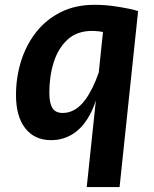

<svg xmlns="http://www.w3.org/2000/svg" viewBox="-20 -576 640 798"><path d="M192.5 6.5Q123.5 6.5 85 -42.8Q46.5 -92 46.5 -181Q46.5 -254 67.5 -321.5Q88.5 -389 129.8 -441.8Q171 -494.5 232 -525.2Q293 -556 373 -556Q412 -556 449 -551Q486 -546 514.2 -540Q542.5 -534 554 -530L477 201.5H340.5L378.5 -159Q367.5 -124 352 -96.5Q323.5 -45 282.8 -19.2Q242 6.5 192.5 6.5ZM390.5 -275 408 -443Q400.5 -444 393 -445.5Q375.5 -447.5 362.5 -447.5Q300.5 -447.5 261.2 -411.8Q222 -376 203.5 -317.8Q185 -259.5 185 -191Q185 -148 197.8 -127.2Q210.5 -106.5 240.5 -106.5Q294 -106.5 334.5 -161.5Q367 -206 390.5 -275Z"/></svg>

Font: Spline Sans Mono SemiBold
Style: Italic
Weight: 600
Italic angle: -4°
Monospace: yes
Version: Version 1.004